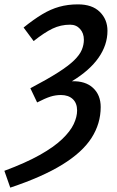

<svg xmlns="http://www.w3.org/2000/svg" viewBox="-29 -686 534 879"><path d="M18 173 -9 96Q88 60 153 23.5Q218 -13 255.5 -49Q293 -85 308.5 -118Q324 -151 324 -180Q324 -214 304 -232.5Q284 -251 250 -251Q225 -251 201.5 -243.5Q178 -236 141 -217L110 -282Q188 -323 236.5 -354Q285 -385 310.5 -410Q336 -435 345.5 -458Q355 -481 355 -504Q355 -534 337.5 -553.5Q320 -573 292 -573Q249 -573 211.5 -555Q174 -537 125 -498L79 -560Q125 -597 164 -620.5Q203 -644 242.5 -655Q282 -666 328 -666Q393 -666 428 -631.5Q463 -597 463 -545Q463 -480 422 -421.5Q381 -363 300 -314Q362 -316 397 -283.5Q432 -251 432 -196Q432 -120 390 -54.5Q348 11 256.5 67.5Q165 124 18 173Z"/></svg>

Font: Source Sans 3 SemiBold
Style: Italic
Weight: 600
Italic angle: -11°
Designer: Paul D. Hunt
Foundry: Adobe
Version: Version 3.046;hotconv 1.0.118;makeotfexe 2.5.65603